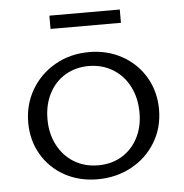

<svg xmlns="http://www.w3.org/2000/svg" viewBox="-48 -667 689 720"><g transform="rotate(-5 296.5 -307.5)"><path d="M164 -621H429V-571H164ZM50 -228Q50 -296 82.5 -351.5Q115 -407 172 -439.5Q229 -472 300 -472Q369 -472 424.5 -441Q480 -410 511.5 -356Q543 -302 543 -235Q543 -166 509.5 -111Q476 -56 418.5 -25Q361 6 291 6Q222 6 167 -24.5Q112 -55 81 -108.5Q50 -162 50 -228ZM469 -229Q469 -285 446.5 -328.5Q424 -372 384 -396Q344 -420 294 -420Q245 -420 206 -397Q167 -374 145 -331.5Q123 -289 123 -235Q123 -180 145.5 -137Q168 -94 207.5 -70Q247 -46 298 -46Q348 -46 386.5 -69Q425 -92 447 -133.5Q469 -175 469 -229Z"/></g></svg>

Font: Ysabeau SC
Style: Regular
Weight: 400
Designer: Christian Thalmann (Catharsis Fonts)
Version: Version 0.003